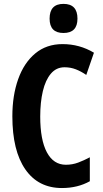

<svg xmlns="http://www.w3.org/2000/svg" viewBox="-20 -949 523 979"><path d="M309.1 -606Q267.1 -606 239.5 -573.5Q211.9 -541 198.5 -484.4Q185.1 -427.7 185.1 -355Q185.1 -235.8 219 -172.4Q252.9 -108.9 315.9 -108.9Q349.1 -108.9 378.9 -120.1Q408.7 -131.3 438 -147V-24.9Q376 9.8 295.9 9.8Q175.3 9.8 109.1 -85.4Q43 -180.7 43 -356Q43 -462.4 72.8 -545.7Q102.5 -628.9 159.7 -676.5Q216.8 -724.1 298.8 -724.1Q385.7 -724.1 459 -680.2L419.9 -566.9Q393.6 -585 366.7 -595.5Q339.8 -606 309.1 -606ZM303.7 -929.2Q375 -929.2 375 -854Q375 -780.8 303.7 -780.8Q232.9 -780.8 232.9 -854Q232.9 -929.2 303.7 -929.2Z"/></svg>

Font: Open Sans Condensed
Style: Bold
Weight: 700
Width: 3
Designer: Monotype Design Team
Foundry: Monotype Imaging Inc.
Version: Version 3.003; ttfautohint (v1.8.4)